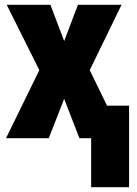

<svg xmlns="http://www.w3.org/2000/svg" viewBox="-20 -573 567 796"><path d="M357.9 203.1V0H309.1L246.1 -163.1L182.1 0H4.9L143.1 -282.2L7.8 -553.2H189L246.1 -402.8L303.2 -553.2H483.9L352.1 -282.2L423.8 -134.8H515.1V203.1Z"/></svg>

Font: Open Sans Condensed ExtraBold
Style: Regular
Weight: 800
Width: 3
Designer: Monotype Design Team
Foundry: Monotype Imaging Inc.
Version: Version 3.000; ttfautohint (v1.8.4)